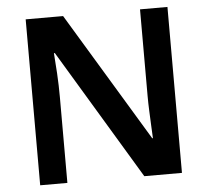

<svg xmlns="http://www.w3.org/2000/svg" viewBox="-51 -769 891 823"><g transform="rotate(-5 394.0 -357.0)"><path d="M699 0H537L201 -559H197Q200 -524 203 -471.5Q206 -419 206 -370V0H89V-714H250L585 -159H588Q587 -178 585.5 -209.5Q584 -241 582.5 -276.5Q581 -312 581 -341V-714H699Z"/></g></svg>

Font: Noto Sans Cherokee SemiBold
Style: Regular
Weight: 600
Designer: Monotype Design Team
Foundry: Monotype Imaging Inc.
Version: Version 2.001; ttfautohint (v1.8.4.7-5d5b)